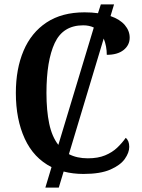

<svg xmlns="http://www.w3.org/2000/svg" viewBox="-20 -780 645 872"><path d="M186 72 214 -21Q133 -62 92.5 -150Q52 -238 52 -358Q52 -467 87 -549.5Q122 -632 191.5 -678Q261 -724 364 -724Q397 -724 425 -720L438 -760H498L482 -707Q525 -692 547 -666Q569 -640 569 -609Q569 -575 541.5 -553Q514 -531 465 -531Q465 -550 461.5 -569Q458 -588 451 -605L293 -80Q329 -61 379 -61Q425 -61 457.5 -74.5Q490 -88 512.5 -109.5Q535 -131 551 -154Q567 -141 567 -113Q567 -87 547 -58.5Q527 -30 481.5 -10Q436 10 359 10Q311 10 269 -1L247 72ZM191 -358Q191 -278 203.5 -218.5Q216 -159 245 -122L406 -655Q385 -665 358 -665Q266 -665 228.5 -584.5Q191 -504 191 -358Z"/></svg>

Font: Noto Serif SemiCondensed SemiBold
Style: Regular
Weight: 600
Width: 4
Designer: Monotype Design Team
Foundry: Monotype Imaging Inc.
Version: Version 2.013; ttfautohint (v1.8.4.7-5d5b)